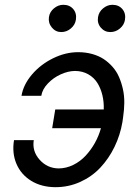

<svg xmlns="http://www.w3.org/2000/svg" viewBox="-20 -770 583 800"><path d="M292.6 -474.4Q263.8 -474.1 233.1 -460.2Q202.4 -446.4 179.3 -422.1Q156.2 -397.7 152 -370.7H69.6Q77.1 -416.9 112.9 -459.2Q148.8 -501.4 200.8 -527Q252.8 -552.6 305.4 -552.6Q336.6 -552.6 363.8 -545.1Q391 -537.6 411.8 -524Q432.5 -510.3 449.2 -491.3Q465.9 -472.3 476 -448.9Q486.2 -425.4 492.2 -398.3Q498.2 -371.1 497.9 -341.8Q497.5 -312.5 492.9 -281.2L490.1 -261.4Q480.8 -206.7 457 -157.8Q433.2 -109 398.1 -71.6Q362.9 -34.1 314.5 -12.1Q266 9.9 211.6 9.9Q153.4 9.9 110.4 -16.3Q67.5 -42.6 48.5 -87.4Q29.5 -132.1 38.4 -186.1H120.7Q113.3 -139.9 145.1 -104.4Q176.8 -68.9 224.4 -68.2Q256 -68.5 285.3 -82.9Q314.6 -97.3 336.8 -121.3Q359 -145.2 375.4 -174.5Q391.7 -203.8 400.6 -235.8H197.4L210.2 -313.9H412.3Q413.4 -345.2 406.6 -373.4Q399.9 -401.6 385.7 -424.4Q371.4 -447.1 347.5 -460.6Q323.5 -474.1 292.6 -474.4ZM439.6 -636.4Q415.8 -636.4 400 -655Q384.2 -673.7 388.5 -698.9Q392 -720.9 409.8 -735.4Q427.6 -750 448.2 -750Q474.8 -750 489.9 -732.1Q505 -714.1 500.7 -687.5Q497.5 -666.5 479.9 -651.5Q462.4 -636.4 439.6 -636.4ZM235.1 -636.4Q211.6 -636.4 196 -655.4Q180.4 -674.4 183.9 -698.9Q187.1 -720.5 204.9 -735.3Q222.7 -750 243.6 -750Q270.2 -750 285.3 -732.1Q300.4 -714.1 296.2 -687.5Q293 -666.5 275.4 -651.5Q257.8 -636.4 235.1 -636.4Z"/></svg>

Font: Karasuma Gothic
Style: Italic
Weight: 400
Italic angle: -9.39999°
Designer: Rasmus Andersson / Ryoko Nishizuka
Foundry: Genbu
Version: Version 1.00